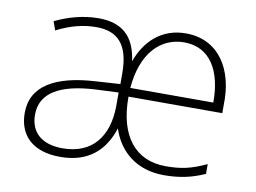

<svg xmlns="http://www.w3.org/2000/svg" viewBox="-64 -633 982 736"><g transform="rotate(10 426.5 -265.0)"><path d="M604 -540C511 -540 449 -482 419 -399C406 -496 355 -539 264 -539C206 -539 148 -523 96 -498L108 -464C163 -492 212 -504 262 -504C345 -504 390 -459 390 -346V-305L295 -299C139 -290 48 -238 48 -133C48 -44 105 10 211 10C321 10 382 -48 410 -136C438 -50 507 10 615 10C674 10 722 0 773 -23V-61C713 -33 674 -25 615 -25C498 -25 428 -109 429 -263H794V-294C799 -434 732 -540 604 -540ZM604 -505C704 -505 754 -421 753 -297H430C441 -433 511 -505 604 -505ZM299 -268 389 -272V-219C388 -101 330 -24 214 -24C133 -24 88 -64 88 -133C88 -221 168 -261 299 -268Z"/></g></svg>

Font: Noto Sans Gurmukhi ExtraLight
Style: Regular
Weight: 200
Designer: Jelle Bosma - Monotype Design Team
Foundry: Monotype Imaging Inc.
Version: Version 2.004